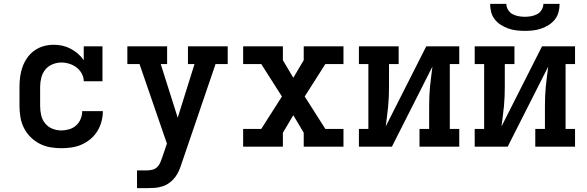

<svg xmlns="http://www.w3.org/2000/svg" viewBox="-20 -760 3040 995"><path d="M298 8Q268 8 239.5 3Q211 -2 185 -15.5Q159 -29 138 -50Q117 -71 104 -97Q91 -123 86 -152Q81 -181 81 -210V-310Q81 -337 84.5 -363Q88 -389 97 -414Q106 -439 121.5 -461Q137 -483 159 -498.5Q181 -514 206.5 -521Q232 -528 259 -528Q282 -528 304 -523Q326 -518 346 -507.5Q366 -497 383.5 -482Q401 -467 414 -448V-520H511V-339H414Q414 -360 403.5 -379Q393 -398 376.5 -410.5Q360 -423 339.5 -429.5Q319 -436 298 -436Q274 -436 251.5 -426.5Q229 -417 214.5 -399Q200 -381 194 -357.5Q188 -334 188 -310V-210Q188 -186 193.5 -162.5Q199 -139 214 -120.5Q229 -102 251.5 -93Q274 -84 298 -84Q318 -84 338.5 -90Q359 -96 374.5 -110Q390 -124 398 -143.5Q406 -163 406 -184H513Q513 -157 506 -130.5Q499 -104 484.5 -80.5Q470 -57 449 -39.5Q428 -22 403.5 -11Q379 0 352 4Q325 8 298 8Z M690 215V123H742Q756 123 770 119.5Q784 116 794.5 106Q805 96 810.5 82.5Q816 69 821 55L845 -16L703 -428H640V-520H846V-428H813L901 -150L988 -428H954V-520H1160V-428H1097L922 85Q916 104 908 123Q900 142 887.5 158.5Q875 175 858.5 187Q842 199 822.5 205.5Q803 212 782.5 213.5Q762 215 742 215Z M1240 0V-92H1334L1441 -260L1334 -428H1240V-520H1446V-448L1500 -357L1554 -448V-520H1760V-428H1666L1559 -260L1666 -92H1760V0H1554V-72L1500 -163L1446 -72V0Z M1840 0V-92H1889V-428H1840V-520H2046V-428H1996V-312Q1996 -286 1995 -260Q1994 -234 1991.5 -208Q1989 -182 1985.5 -156.5Q1982 -131 1979 -105L2189 -520H2360V-428H2311V-92H2360V0H2154V-92H2204V-208Q2204 -234 2205 -260Q2206 -286 2208.5 -312Q2211 -338 2214.5 -363.5Q2218 -389 2221 -415L2011 0Z M2440 0V-92H2489V-428H2440V-520H2646V-428H2596V-312Q2596 -286 2595 -260Q2594 -234 2591.5 -208Q2589 -182 2585.5 -156.5Q2582 -131 2579 -105L2789 -520H2960V-428H2911V-92H2960V0H2754V-92H2804V-208Q2804 -234 2805 -260Q2806 -286 2808.5 -312Q2811 -338 2814.5 -363.5Q2818 -389 2821 -415L2611 0ZM2700 -600Q2678 -600 2656.5 -602.5Q2635 -605 2615 -612Q2595 -619 2576.5 -630.5Q2558 -642 2544.5 -659Q2531 -676 2525.5 -697Q2520 -718 2520 -740H2604Q2604 -724 2613 -709Q2622 -694 2636.5 -686.5Q2651 -679 2667.5 -676Q2684 -673 2700 -673Q2716 -673 2732.5 -676Q2749 -679 2763.5 -686.5Q2778 -694 2787 -709Q2796 -724 2796 -740H2880Q2880 -718 2874.5 -697Q2869 -676 2855.5 -659Q2842 -642 2823.5 -630.5Q2805 -619 2785 -612Q2765 -605 2743.5 -602.5Q2722 -600 2700 -600Z"/></svg>

Font: Iosevka Etoile Semibold
Style: Regular
Weight: 600
Designer: Belleve Invis
Foundry: Belleve Invis
Version: Version 22.1.2; ttfautohint (v1.8.4)